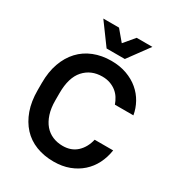

<svg xmlns="http://www.w3.org/2000/svg" viewBox="-212 -1043 1094 1186"><g transform="rotate(30 335.0 -450.5)"><path d="M350 9Q281 9 224.5 -13Q168 -35 128.5 -78Q89 -121 67 -182.5Q45 -244 45 -324V-376Q45 -455 67 -516.5Q89 -578 129 -621Q169 -664 225.5 -686.5Q282 -709 350 -709Q411 -709 460.5 -691Q510 -673 546 -642.5Q582 -612 604.5 -571.5Q627 -531 635 -485H503Q495 -508 482 -528.5Q469 -549 450 -564Q431 -579 406 -588Q381 -597 350 -597Q270 -597 220.5 -542Q171 -487 171 -376V-324Q171 -269 184.5 -227.5Q198 -186 221.5 -158.5Q245 -131 278 -117Q311 -103 350 -103Q411 -103 450 -139Q489 -175 503 -235H635Q627 -182 604.5 -137.5Q582 -93 545.5 -60.5Q509 -28 460 -9.5Q411 9 350 9ZM175 -910H287L350 -835L413 -910H525L415 -760H285Z"/></g></svg>

Font: Retni Sans
Style: Bold
Weight: 700
Designer: Vitaly Kuzmin
Foundry: ParaType Ltd.
Version: Version 1.00;March 2, 2019;FontCreator 11.5.0.2425 64-bit; t